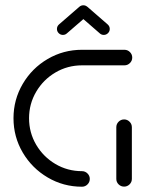

<svg xmlns="http://www.w3.org/2000/svg" viewBox="-20 -707 559 727"><path d="M320 -29.6Q320 -17.4 311.3 -8.7Q302.6 0 290.4 0Q220 0 160.6 -35Q101.1 -70 66.1 -129.4Q31.1 -188.9 31.1 -259.3Q31.1 -329.6 66.1 -389.3Q101.1 -448.9 160.6 -483.7Q220 -518.5 290.4 -518.5H451.1Q463.3 -518.5 472 -509.8Q480.7 -501.1 480.7 -488.9Q480.7 -477 472 -468.3Q463.3 -459.6 451.1 -459.6H290.4Q235.9 -459.6 190 -432.6Q144.1 -405.6 117 -359.6Q90 -313.7 90 -259.3Q90 -204.8 117 -158.9Q144.1 -113 190 -85.9Q235.9 -58.9 290.4 -58.9Q302.6 -58.9 311.3 -50.2Q320 -41.5 320 -29.6ZM450 -0.4Q437.8 -0.4 429.1 -8.9Q420.4 -17.4 420.4 -29.6V-225.2Q420.4 -237.4 429.1 -246.1Q437.8 -254.8 450 -254.8Q461.9 -254.8 470.6 -246.1Q479.3 -237.4 479.3 -225.2V-29.6Q479.3 -17.4 470.6 -8.9Q461.9 -0.4 450 -0.4ZM295.6 -687Q304.8 -687 311.5 -680.4Q318.1 -673.7 318.1 -664.4Q318.1 -654.4 310.4 -647.4L233 -580.4Q226.7 -574.8 218.1 -574.8Q208.9 -574.8 202.2 -581.5Q195.6 -588.1 195.6 -597.4Q195.6 -607.4 203.3 -614.4L280.7 -681.5Q287 -687 295.6 -687ZM310.7 -681.5 387.8 -614.4Q395.6 -607.4 395.6 -597.4Q395.6 -588.1 388.9 -581.5Q382.2 -574.8 373 -574.8Q364.4 -574.8 358.1 -580.4L281.1 -647.4Z"/></svg>

Font: 26F Galaxy Sans Medium
Style: Regular
Weight: 500
Designer: C₂₉H₂₅N₃O₅
Version: Version 1.100